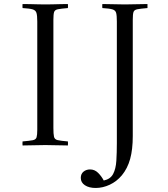

<svg xmlns="http://www.w3.org/2000/svg" viewBox="-20 -721 834 953"><path d="M245 -623V-86Q245 -56 248 -42.5Q251 -29 266 -25.5Q281 -22 317 -19Q318 -9 317 1Q295 1 260 0Q225 -1 205 -1Q183 -1 149 0Q115 1 92 1Q91 -9 92 -19Q127 -22 142.5 -25Q158 -28 161.5 -39.5Q165 -51 165 -77V-614Q165 -644 161 -657Q157 -670 142 -674.5Q127 -679 92 -681Q91 -691 92 -701Q107 -701 128.5 -700.5Q150 -700 171 -699.5Q192 -699 206 -699Q220 -699 240.5 -699.5Q261 -700 282 -700.5Q303 -701 317 -701Q318 -691 317 -681Q282 -678 267 -675Q252 -672 248.5 -661Q245 -650 245 -623ZM455 212Q422 212 401.5 198.5Q381 185 381 162Q381 142 394.5 131Q408 120 427 120Q450 120 467 137Q484 154 495 175Q528 168 541.5 142.5Q555 117 557.5 77Q560 37 560 -11V-614Q560 -644 556.5 -657Q553 -670 538 -674.5Q523 -679 488 -681Q487 -691 488 -701Q509 -701 543.5 -700Q578 -699 600 -699Q623 -699 656 -700Q689 -701 712 -701V-681Q677 -678 661.5 -675Q646 -672 642.5 -661Q639 -650 639 -623V-46Q639 21 626 68Q613 115 585 149Q559 180 524.5 196Q490 212 455 212Z"/></svg>

Font: Castoro Titling
Style: Regular
Weight: 400
Version: Version 2.04